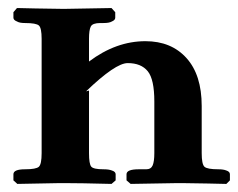

<svg xmlns="http://www.w3.org/2000/svg" viewBox="-20 -454 589 475"><path d="M200.2 -75.2Q200.2 -48.3 205.8 -41.7Q211.4 -35.2 235.8 -35.2Q249.5 -35.2 256.8 -32.2Q266.1 -29.3 266.1 -22.9V-7.8L255.9 1Q178.2 -1 139.2 -1H127.9L22.9 1L13.2 -7.8V-22.9Q13.2 -35.2 42 -35.2Q69.3 -35.2 76.2 -41.5Q83 -47.9 83 -75.2V-357.9Q83 -384.8 76.2 -390.9Q69.3 -397 42 -397Q28.3 -397 22 -400.9Q13.2 -404.3 13.2 -410.2V-423.8L22 -434.1H23.9Q25.4 -434.1 67.6 -433.1Q109.9 -432.1 131.8 -432.1H143.1L255.9 -434.1L265.1 -423.8V-410.2Q265.1 -404.3 256.8 -400.9Q250.5 -397 235.8 -397H228Q209 -397 204.6 -388.4Q200.2 -379.9 200.2 -357.9V-301.8Q267.1 -352.1 339.8 -352.1Q403.8 -352.1 441.4 -310.3Q479 -268.6 479 -191.9V-75.2Q479 -47.9 485.8 -41.5Q492.7 -35.2 520 -35.2Q532.7 -35.2 540 -32.2Q548.8 -29.3 548.8 -22.9V-7.8L540 1H538.1Q536.6 1 494.4 0Q452.1 -1 430.2 -1H418.9L303.2 1L293 -7.8V-22.9Q293 -35.2 323.2 -35.2H341.8Q353.5 -35.2 357.7 -44.9Q361.8 -54.7 361.8 -75.2V-203.1Q361.8 -257.8 345.5 -277.8Q329.1 -297.9 295.9 -297.9Q265.6 -297.9 192.9 -228L200.2 -230Z"/></svg>

Font: Common Serif
Style: Bold
Weight: 700
Designer: Philipp H. Poll, Khaled Hosny
Foundry: Stefan Peev, Context Ltd.
Version: Version 1.026